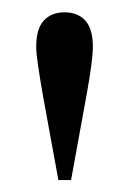

<svg xmlns="http://www.w3.org/2000/svg" viewBox="-20 -683 217 318"><path d="M133.8 -605.5Q133.8 -594.7 131.3 -575.4Q128.9 -556.2 123.5 -526.4L97.7 -384.8H76.7L50.8 -526.4Q45.9 -554.7 43 -574.7Q40 -594.7 40 -605.5Q40 -635.3 52.5 -648.9Q64.9 -662.6 86.9 -662.6Q108.9 -662.6 121.3 -648.9Q133.8 -635.3 133.8 -605.5Z"/></svg>

Font: Kitab
Style: Regular
Weight: 400
Designer: SIL International
Foundry: Khaled Hosny
Version: Version 1.000